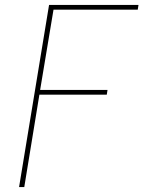

<svg xmlns="http://www.w3.org/2000/svg" viewBox="-20 -540 640 775"><path d="M57 215 178 -520H539L536 -501H196L142 -177H414L411 -158H139L78 215Z"/></svg>

Font: Iosevka SS04 Th Ex Obl
Style: Regular
Weight: 100
Width: 7
Italic angle: -9°
Monospace: yes
Designer: Belleve Invis
Foundry: Belleve Invis
Version: Version 19.0.0; ttfautohint (v1.8.4)